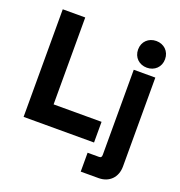

<svg xmlns="http://www.w3.org/2000/svg" viewBox="-161 -859 1131 1204"><g transform="rotate(20 405.0 -257.0)"><path d="M677 -545C728 -545 767 -581 767 -634C767 -687 728 -723 677 -723C626 -723 587 -687 587 -634C587 -581 626 -545 677 -545ZM57 -709V9H527V-129H207V-709ZM586 83H511V209H630C701 209 749 161 749 88V-505H605V62C605 78 600 83 586 83Z"/></g></svg>

Font: Kalas SG
Style: Bold
Weight: 700
Designer: Kalas
Foundry: Kalas
Version: Version 2.000;FEAKit 1.0